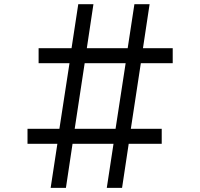

<svg xmlns="http://www.w3.org/2000/svg" viewBox="-20 -840 960 920"><path d="M355 -819.8H427.7L396 -608.9H591.8L624 -819.8H696.8L665 -608.9H807.6V-537.1H654.8L606.9 -222.7H754.9V-150.9H596.7L564.9 60.1H491.7L523.9 -150.9H327.6L295.9 60.1H222.7L254.9 -150.9H111.8V-222.7H264.6L313 -537.1H165V-608.9H322.8ZM385.7 -537.1 337.9 -222.7H533.7L582 -537.1Z"/></svg>

Font: BIZ UDPGothic
Style: Regular
Weight: 400
Designer: TypeBank Co., Ltd.
Foundry: Morisawa Inc.
Version: Version 1.051